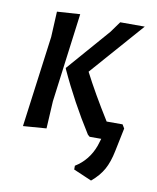

<svg xmlns="http://www.w3.org/2000/svg" viewBox="-74 -523 613 748"><g transform="rotate(10 232.0 -148.5)"><path d="M39 4 87 -357 92 -458 183 -464 137 -111 131 -3ZM337 167 265 136V121Q317 89 339 29L348 0H302L294 -7Q221 -122 165 -244L164 -248L311 -417L342 -460H439L254 -249Q294 -171 357 -70H420L429 -55L410 37Q401 82 384.5 111.5Q368 141 337 167Z"/></g></svg>

Font: Alegreya Sans SC Medium
Style: Italic
Weight: 500
Italic angle: -7°
Designer: Juan Pablo del Peral
Foundry: Huerta Tipografica
Version: Version 2.007